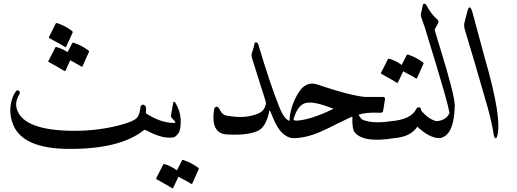

<svg xmlns="http://www.w3.org/2000/svg" viewBox="-20 -734 2748 1020"><path d="M755 -132Q757 -131 758.5 -130Q760 -129 763 -127Q786 -112 777 -65Q770 -34 756 -42Q748 -46 745 -43Q616 60 339 57Q103 54 51 -69Q30 -120 36 -171Q42 -218 65 -250Q69 -255 75 -254Q82 -252 84 -247Q87 -243 84 -235Q57 -192 70 -153Q106 -40 374 -39Q439 -39 502 -47Q565 -55 623 -71Q686 -88 704 -105Q714 -113 719 -129Q724 -145 727 -167Q728 -174 735 -177Q742 -180 749 -174Q756 -168 756 -156ZM364 -505Q365 -508 371 -507Q392 -500 411.5 -490Q431 -480 450 -466Q455 -462 452 -457L418 -381Q416 -378 408 -383Q405 -385 391 -393Q377 -401 353 -414L328 -358Q326 -354 317 -360Q313 -363 293.5 -374Q274 -385 240 -404Q235 -407 237 -410L274 -482Q275 -485 281 -484Q297 -479 311.5 -472.5Q326 -466 339 -457ZM276 -609Q278 -612 284 -611Q305 -604 324.5 -594Q344 -584 362 -570Q368 -565 366 -561L331 -485Q329 -481 321 -487Q317 -490 297.5 -501Q278 -512 243 -531Q238 -534 240 -537Z M739 -52Q709 -70 717 -109Q732 -148 749 -136Q834 -79 909 -81Q912 -81 911 -85Q910 -90 892 -108Q888 -113 888 -118L900 -187Q900 -193 905 -193Q909 -193 912 -188Q938 -143 940 -99Q942 -39 923 -20Q910 -5 899 -4Q837 6 739 -52ZM947 118Q948 115 954 116Q975 123 994.5 133Q1014 143 1033 157Q1038 161 1035 166L1001 242Q999 245 991 240Q988 237 972 228.5Q956 220 928 205L900 264Q898 269 890 263Q886 260 866.5 249Q847 238 813 219Q808 216 810 213L847 140Q848 137 854 138Q872 143 888.5 151.5Q905 160 920 171Z M1522 -90Q1539 -85 1547 -64Q1556 -40 1553 -20Q1551 0 1538 0Q1472 -4 1430 -109Q1423 -126 1419.5 -134.5Q1416 -143 1416 -143Q1411 -151 1410 -142Q1393 -57 1348 -38Q1291 -13 1183 -20Q1099 -26 1117 -151Q1120 -166 1130 -167Q1139 -168 1146 -154Q1160 -125 1179 -121Q1280 -100 1352 -131Q1388 -146 1393 -187Q1393 -193 1360 -294Q1344 -344 1334.5 -375.5Q1325 -407 1321 -418Q1314 -440 1318 -452Q1324 -469 1327.5 -481.5Q1331 -494 1332 -502Q1334 -510 1341 -509Q1349 -507 1352 -499Q1383 -394 1411 -310.5Q1439 -227 1464 -165Q1491 -97 1522 -90Z M1545 -203Q1572 -262 1601 -279Q1630 -297 1666 -285Q1832 -228 1919 -219H2015Q2027 -219 2025 -205L2015 -143Q2014 -135 1998 -135Q1960 -137 1932 -134Q1904 -131 1885 -125Q1895 -103 1909 -97Q1960 -76 2057 -90Q2088 -95 2084 -22Q2083 -2 2073 0Q1908 27 1863 -33Q1850 -50 1852 -115Q1843 -111 1823.5 -102Q1804 -93 1774 -78Q1717 -49 1678 -32Q1602 0 1538 0Q1509 -43 1518 -97Q1520 -147 1545 -203ZM1752 -156Q1641 -201 1598 -185Q1558 -170 1539 -98Q1545 -93 1557 -93Q1632 -98 1752 -156Z M2300 -90Q2319 -85 2321 -79Q2324 -71 2325 -55Q2328 0 2316 0Q2262 0 2197 -61Q2161 -6 2072 0Q2062 0 2056 -15L2041 -57Q2037 -66 2041 -78Q2045 -88 2056 -90Q2165 -99 2192 -156Q2196 -164 2205 -164Q2214 -164 2216 -155Q2217 -147 2220 -143Q2261 -98 2300 -90ZM2141 -442Q2142 -445 2148 -444Q2169 -437 2188.5 -427Q2208 -417 2227 -403Q2232 -399 2229 -394L2195 -318Q2193 -315 2185 -320Q2182 -323 2166 -331.5Q2150 -340 2122 -355L2094 -296Q2092 -291 2084 -297Q2080 -300 2060.5 -311Q2041 -322 2007 -341Q2002 -344 2004 -347L2041 -420Q2042 -423 2048 -422Q2066 -417 2082.5 -408.5Q2099 -400 2114 -389Z M2216 -660Q2224 -696 2226 -705Q2227 -714 2234 -714Q2242 -714 2247 -704Q2270 -659 2303 -631Q2314 -621 2306 -608L2289 -577Q2297 -549 2304.5 -523Q2312 -497 2320 -473Q2397 -224 2396 -171Q2392 -12 2316 0Q2315 0 2314 0Q2298 -2 2289 -66Q2287 -82 2293 -87Q2296 -90 2300 -90Q2354 -96 2368 -135Q2360 -174 2342.5 -236Q2325 -298 2300 -381Q2275 -464 2259 -515Q2243 -566 2238 -585L2218 -642Q2214 -654 2216 -660Z M2462 -670Q2474 -719 2489 -672L2555 -427Q2651 -96 2620 -7Q2615 5 2610 -1Q2605 -6 2603 -18Q2590 -102 2558 -207Q2557 -211 2503 -397L2449 -578Q2444 -598 2447 -612Z"/></svg>

Font: Amiri
Style: Italic
Weight: 400
Italic angle: 10°
Designer: Khaled Hosny
Version: Version 0.113